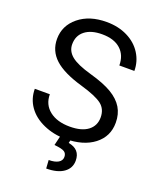

<svg xmlns="http://www.w3.org/2000/svg" viewBox="-167 -820 928 1131"><g transform="rotate(20 296.5 -254.5)"><path d="M292 -316.9C356.1 -298.3 400.4 -279.5 424.8 -260.5C449.2 -241.5 461.4 -214.5 461.4 -179.7C461.4 -144.9 448.2 -117.4 421.9 -97.2C395.5 -77 357.6 -66.9 308.1 -66.9C255 -66.9 212.6 -79.3 180.9 -104.2C149.2 -129.2 133.3 -163.1 133.3 -206.1H39.1C39.1 -164.7 50.5 -127.8 73.5 -95.2C96.4 -62.7 129.1 -37 171.4 -18.3C213.7 0.4 259.3 9.8 308.1 9.8C383.3 9.8 443.4 -7.6 488.3 -42.2C533.2 -76.9 555.7 -123 555.7 -180.7C555.7 -216.8 547.6 -248.2 531.5 -274.9C515.4 -301.6 490.6 -325 457.3 -345C423.9 -365 377.7 -383.3 318.6 -399.9C259.5 -416.5 217.7 -434.8 193.1 -454.8C168.5 -474.9 156.2 -499.3 156.2 -528.3C156.2 -564.5 169.2 -592.7 195.1 -613C220.9 -633.4 257 -643.6 303.2 -643.6C353 -643.6 391.6 -631.3 418.9 -606.7C446.3 -582.1 460 -548.3 460 -505.4H554.2C554.2 -544.8 543.7 -581.1 522.7 -614.3C501.7 -647.5 472.1 -673.5 433.8 -692.4C395.6 -711.3 352.1 -720.7 303.2 -720.7C231.6 -720.7 173.4 -702.4 128.7 -665.8C83.9 -629.2 61.5 -582.8 61.5 -526.9C61.5 -477.4 79.8 -435.8 116.5 -402.1C153.1 -368.4 211.6 -340 292 -316.9ZM341.8 0H276.9L261.2 65.4C293.1 68.4 314.3 73.2 324.7 80.1C335.1 86.9 340.3 97.5 340.3 111.8C340.3 127.1 333.3 139 319.1 147.5C304.9 155.9 285 160.2 259.3 160.2L262.7 212.4C309.2 212.4 345.5 203.2 371.6 184.8C397.6 166.4 410.6 141.4 410.6 109.9C410.6 62.3 385.7 34.2 335.9 25.4Z"/></g></svg>

Font: Roboto1
Style: rg
Weight: 400
Designer: Google
Version: Version 2.137; 2017